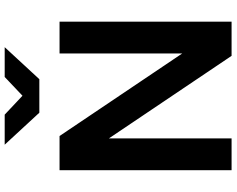

<svg xmlns="http://www.w3.org/2000/svg" viewBox="-112 -870 983 798"><g transform="rotate(-90 379.0 -471.5)"><path d="M202.2 0H70.2V-715H212.2L606.8 -128.6H555.4V-715H687.4V0H545.4L150.8 -586.4H202.2ZM176.1 -943H301L437.1 -815H322.5L457.6 -943H581.4L448.4 -799H309.1Z"/></g></svg>

Font: Wix Madefor Display
Style: Regular
Weight: 400
Designer: Dalton Maag Ltd
Foundry: Dalton Maag Ltd
Version: Version 3.100